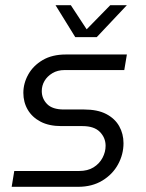

<svg xmlns="http://www.w3.org/2000/svg" viewBox="-20 -720 562 740"><path d="M25 0 35 -61H285Q318 -61 340.5 -75Q363 -89 375 -111.5Q387 -134 387 -158Q387 -189 365 -211.5Q343 -234 298 -234H217Q169 -234 136.5 -251Q104 -268 87 -297Q70 -326 70 -362Q70 -399 89 -433Q108 -467 144.5 -488.5Q181 -510 234 -510H469L459 -450H229Q202 -450 182 -438Q162 -426 151.5 -408Q141 -390 141 -369Q141 -340 161.5 -319Q182 -298 226 -298H304Q356 -298 389.5 -280.5Q423 -263 439.5 -233.5Q456 -204 456 -168Q456 -125 435 -86.5Q414 -48 374.5 -24Q335 0 281 0ZM270 -577 194 -700H253L314 -607L405 -700H469L353 -577Z"/></svg>

Font: MuseoModerno Thin Light
Style: Italic
Weight: 300
Italic angle: -9°
Version: Version 1.003